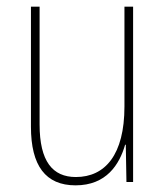

<svg xmlns="http://www.w3.org/2000/svg" viewBox="-20 -547 498 577"><path d="M380 -527H354V-227C354 -82 296 -15 208 -15C138 -15 99 -62 99 -173V-527H73V-166C73 -49 117 10 207 10C300 10 339 -53 356 -112H358L360 0H380Z"/></svg>

Font: Noto Sans Armenian Condensed Thin
Style: Regular
Weight: 100
Width: 3
Designer: Monotype Design Team
Foundry: Monotype Imaging Inc.
Version: Version 2.008